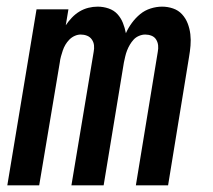

<svg xmlns="http://www.w3.org/2000/svg" viewBox="-20 -558 640 578"><path d="M2 0 90 -530H186L178 -482Q186 -494 196.5 -505Q207 -516 219.5 -523.5Q232 -531 246 -534.5Q260 -538 274 -538Q274 -538 274 -538Q274 -538 274 -538Q291 -538 307 -532.5Q323 -527 333.5 -515.5Q344 -504 350 -489Q356 -474 359 -458Q366 -474 377 -489Q388 -504 402 -515.5Q416 -527 433.5 -532.5Q451 -538 468 -538Q468 -538 468 -538Q468 -538 468 -538Q485 -538 501 -532.5Q517 -527 528 -515Q539 -503 545 -487.5Q551 -472 553 -455Q555 -438 553.5 -420.5Q552 -403 549 -386L486 0H389L455 -402Q457 -412 456 -421.5Q455 -431 450 -439Q445 -447 436 -450.5Q427 -454 417 -454Q408 -454 398.5 -450Q389 -446 382.5 -439Q376 -432 371 -423.5Q366 -415 362.5 -406Q359 -397 357 -388Q355 -379 353 -370L292 0H195L262 -402Q264 -412 263 -421.5Q262 -431 256.5 -439Q251 -447 242 -450.5Q233 -454 223 -454Q214 -454 205 -450Q196 -446 189 -439Q182 -432 177 -423.5Q172 -415 169 -406Q166 -397 163.5 -388Q161 -379 160 -370L98 0Z"/></svg>

Font: Iosevka Curly Medium Extended
Style: Italic
Weight: 500
Width: 7
Italic angle: -9°
Monospace: yes
Designer: Belleve Invis
Foundry: Belleve Invis
Version: Version 11.1.0; ttfautohint (v1.8.3)